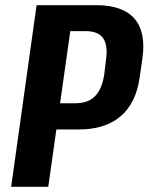

<svg xmlns="http://www.w3.org/2000/svg" viewBox="-20 -720 572 740"><path d="M121 -700H351Q453 -700 498 -648.5Q543 -597 529 -496L518 -420Q504 -322 444.5 -271.5Q385 -221 284 -221H191L205 -322H270Q319 -322 346 -349Q373 -376 382 -434L388 -485Q397 -544 378 -572Q359 -600 310 -600H219L255 -629L166 0H23Z"/></svg>

Font: Pathway Extreme Condensed
Style: Bold Italic
Weight: 700
Width: 3
Italic angle: -8°
Version: Version 1.001;gftools[0.9.26]